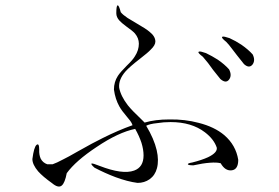

<svg xmlns="http://www.w3.org/2000/svg" viewBox="-20 -729 1040 715"><path d="M175.8 -117.2H156.2Q139.6 -123 131.8 -137.7Q125 -152.3 126 -171.9Q126 -197.3 116.2 -189.5Q106.4 -181.6 100.6 -136.7Q100.6 -116.2 122.1 -90.8Q139.6 -71.3 173.8 -46.9Q197.3 -27.3 210 -38.1Q221.7 -47.9 228.5 -84Q261.7 -129.9 339.8 -181.6Q420.9 -236.3 483.4 -249Q498 -223.6 506.8 -197.3Q514.6 -171.9 514.6 -150.4Q514.6 -106.4 479.5 -93.8Q436.5 -78.1 350.6 -111.3Q326.2 -121.1 321.3 -120.1Q316.4 -118.2 332 -104.5Q371.1 -84 410.2 -69.3Q455.1 -52.7 492.2 -47.9Q517.6 -47.9 537.1 -61.5Q557.6 -76.2 564.5 -102.5Q572.3 -131.8 563.5 -169.9Q553.7 -211.9 524.4 -260.7Q537.1 -267.6 565.4 -270.5Q588.9 -274.4 615.2 -274.4Q693.4 -274.4 743.2 -236.3Q776.4 -210.9 787.1 -179.7Q791 -161.1 754.9 -143.6Q731.4 -132.8 696.3 -124Q678.7 -121.1 679.7 -117.2Q680.7 -113.3 700.2 -113.3Q735.4 -121.1 761.7 -123Q787.1 -125 801.8 -121.1Q818.4 -91.8 842.8 -94.7Q867.2 -97.7 867.2 -133.8Q858.4 -188.5 815.4 -225.6Q778.3 -256.8 719.7 -271.5Q668.9 -285.2 610.4 -284.2Q557.6 -284.2 518.6 -272.5L503.9 -287.1Q471.7 -317.4 456.1 -336.9Q429.7 -371.1 423.8 -402.3Q420.9 -432.6 447.3 -462.9Q462.9 -480.5 502 -510.7Q531.2 -533.2 541 -543.9Q558.6 -560.5 558.6 -574.2Q558.6 -593.8 536.1 -611.3Q523.4 -622.1 489.3 -641.6Q465.8 -655.3 455.1 -662.1Q437.5 -673.8 429.7 -683.6Q422.9 -710 418 -709Q413.1 -708 413.1 -679.7Q413.1 -665 424.8 -652.3Q431.6 -644.5 451.2 -629.9Q473.6 -614.3 482.4 -604.5Q497.1 -586.9 497.1 -566.4Q497.1 -542 482.4 -519.5Q474.6 -505.9 452.1 -484.4Q427.7 -460 418.9 -446.3Q404.3 -423.8 404.3 -395.5Q409.2 -359.4 424.8 -332Q433.6 -316.4 452.1 -294.9Q460.9 -284.2 464.8 -279.3Q470.7 -271.5 473.6 -262.7Q420.9 -244.1 362.3 -214.8Q328.1 -198.2 269.5 -165Q232.4 -143.6 215.8 -135.7Q190.4 -122.1 175.8 -117.2ZM835 -586.9 825.2 -589.8Q810.5 -594.7 807.6 -591.8Q802.7 -588.9 822.3 -573.2Q832 -563.5 842.8 -548.8Q849.6 -540 862.3 -523.4L888.7 -490.2Q908.2 -472.7 920.9 -489.3Q931.6 -504.9 920.9 -526.4Q904.3 -544.9 878.9 -562.5Q858.4 -576.2 835 -586.9ZM747.1 -531.2 737.3 -534.2Q723.6 -539.1 719.7 -536.1Q714.8 -533.2 735.4 -517.6Q744.1 -507.8 754.9 -494.1Q761.7 -485.4 773.4 -468.8L800.8 -434.6Q821.3 -417 833 -432.6Q844.7 -448.2 833 -470.7Q816.4 -489.3 791 -506.8Q769.5 -520.5 747.1 -531.2Z"/></svg>

Font: BatangChe
Style: Regular
Weight: 400
Monospace: yes
Version: Version 2.21